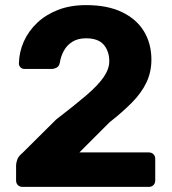

<svg xmlns="http://www.w3.org/2000/svg" viewBox="-20 -732 674 752"><path d="M68 0Q57 0 50 -7Q43 -14 43 -25V-85Q43 -93 47.5 -106.5Q52 -120 68 -133L200 -264Q273 -320 318.5 -359Q364 -398 386 -430Q408 -462 408 -492Q408 -531 386.5 -556.5Q365 -582 317 -582Q285 -582 263.5 -568.5Q242 -555 230 -533Q218 -511 214 -485Q211 -472 201.5 -467Q192 -462 182 -462H76Q66 -462 60 -468.5Q54 -475 54 -483Q55 -529 73.5 -570Q92 -611 126 -643Q160 -675 208 -693.5Q256 -712 317 -712Q401 -712 458 -684.5Q515 -657 544 -609Q573 -561 573 -498Q573 -450 553.5 -409Q534 -368 497 -330.5Q460 -293 409 -253L291 -135H563Q574 -135 581 -128Q588 -121 588 -110V-25Q588 -14 581 -7Q574 0 563 0Z"/></svg>

Font: Rubik SemiBold
Style: Regular
Weight: 600
Designer: Hubert and Fischer
Foundry: Hubert and Fischer
Version: Version 2.300;gftools[0.9.30]